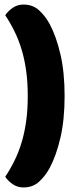

<svg xmlns="http://www.w3.org/2000/svg" viewBox="-20 -688 345 844"><path d="M83 136Q56 136 35 121Q14 106 3 89Q27 53 45.5 14.5Q64 -24 76.5 -67Q89 -110 95.5 -159Q102 -208 102 -266Q102 -324 95.5 -373Q89 -422 76.5 -465Q64 -508 45.5 -546.5Q27 -585 3 -621Q14 -638 35 -653Q56 -668 83 -668Q124 -668 151.5 -643Q179 -618 198 -583Q227 -529 245.5 -450Q264 -371 264 -266Q264 -161 245.5 -82Q227 -3 198 51Q179 86 151.5 111Q124 136 83 136Z"/></svg>

Font: Baloo Da 2 ExtraBold
Style: Regular
Weight: 800
Designer: Noopur Datye, Sulekha Rajkumar and Ek Type
Foundry: Ek Type
Version: Version 1.640;hotconv 1.0.111;makeotfexe 2.5.65597; ttfautoh